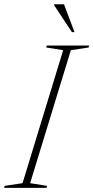

<svg xmlns="http://www.w3.org/2000/svg" viewBox="-52 -904 449 924"><path d="M252 -662.5 170.5 -675.5 173 -685H377L374.5 -675.5L289 -662.5L93 -22.5L174.5 -9.5L172 0H-32L-29.5 -9.5L56.5 -22.5ZM306.5 -749.5H294L209 -878V-883.5H256Z"/></svg>

Font: Newsreader 36pt ExtraLight
Style: Italic
Weight: 250
Italic angle: -17°
Designer: Hugues Gentile
Foundry: Production Type
Version: Version 1.003